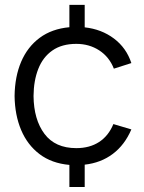

<svg xmlns="http://www.w3.org/2000/svg" viewBox="-20 -740 594 790"><path d="M265.5 29.5V-61.5Q192.5 -68 142.8 -105.8Q93 -143.5 67 -205Q41 -266.5 40 -345Q41 -425 67.2 -486.2Q93.5 -547.5 143.5 -584.5Q193.5 -621.5 265.5 -628V-720H328.5V-627.5Q397.5 -620 448.8 -581.5Q500 -543 520.5 -480.5L448.5 -457.5Q429.5 -506 388.2 -532.8Q347 -559.5 294 -559.5Q234.5 -559.5 195.5 -532.2Q156.5 -505 137.5 -456.5Q118.5 -408 118 -345Q119 -248 163 -189.2Q207 -130.5 294 -130.5Q349 -130.5 387.8 -155.8Q426.5 -181 446.5 -229.5L520.5 -207.5Q493 -143.5 444.2 -106.8Q395.5 -70 328.5 -62.5V29.5Z"/></svg>

Font: Cns Manrope
Style: Regular
Weight: 400
Designer: Mikhail Sharanda
Foundry: Mikhail Sharanda
Version: Version 4.504